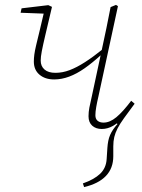

<svg xmlns="http://www.w3.org/2000/svg" viewBox="-20 -515 578 783"><path d="M323 248 318 233Q364 217 388.5 193.5Q413 170 415 133L418 87Q419 73 421.5 60Q424 47 429 35.5Q434 24 441.5 13Q449 2 459 -9L452 -17L503 -79L529 -92Q503 -57 486 -33.5Q469 -10 459.5 8.5Q450 27 446 44Q442 61 442 82V122Q442 171 412 202.5Q382 234 323 248ZM201 -191Q164 -191 141 -210.5Q118 -230 118 -264Q118 -277 120 -292.5Q122 -308 127.5 -331Q133 -354 141.5 -389Q150 -424 162 -476L170 -459L64 -463L68 -481L177 -494L192 -487Q175 -415 165 -372.5Q155 -330 150.5 -306.5Q146 -283 146 -268Q146 -245 161.5 -231.5Q177 -218 206 -218Q235 -218 264 -229Q293 -240 326.5 -261.5Q360 -283 401 -316L405 -290H391Q357 -259 325 -236.5Q293 -214 262 -202.5Q231 -191 201 -191ZM395 11Q371 11 356 -2.5Q341 -16 341 -41Q341 -58 344.5 -76.5Q348 -95 354 -120L396 -316Q405 -358 414 -400.5Q423 -443 431 -486L453 -495L461 -490L381 -120Q376 -99 372.5 -79Q369 -59 369 -45Q369 -30 378 -22.5Q387 -15 402 -15Q428 -15 454.5 -37Q481 -59 515 -104L529 -92Q507 -62 485.5 -38.5Q464 -15 441.5 -2Q419 11 395 11Z"/></svg>

Font: Source Serif 4 ExtraLight
Style: Italic
Weight: 250
Italic angle: -12°
Designer: Frank Grießhammer
Foundry: Adobe Systems Incorporated
Version: Version 4.004;hotconv 1.0.116;makeotfexe 2.5.65601